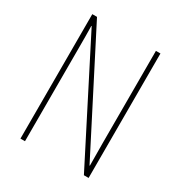

<svg xmlns="http://www.w3.org/2000/svg" viewBox="-168 -834 898 954"><g transform="rotate(30 281.0 -357.0)"><path d="M477 0V-714H451V-190C451 -156 452 -103 452 -56H450L113 -714H86V0H112V-534C112 -589 112 -625 111 -661H113L450 0Z"/></g></svg>

Font: Noto Sans Sinhala UI Condensed Thin
Style: Regular
Weight: 100
Width: 3
Designer: Jelle Bosma - Monotype Design Team
Foundry: Monotype Imaging Inc.
Version: Version 2.006